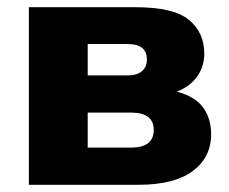

<svg xmlns="http://www.w3.org/2000/svg" viewBox="-20 -512 634 532"><path d="M60 0V-492H356Q461 -492 503.5 -457Q546 -422 546 -364Q546 -327 526 -299.5Q506 -272 470 -258Q520 -245 542.5 -214.5Q565 -184 565 -140Q565 -76 514 -38Q463 0 364 0ZM223 -303H334Q359 -303 373 -314.5Q387 -326 387 -347Q387 -390 334 -390H223ZM223 -103H343Q406 -103 406 -152Q406 -200 343 -200H223Z"/></svg>

Font: Nunito Sans Black
Style: Regular
Weight: 900
Designer: Vernon Adams
Foundry: Vernon Adams
Version: Version 3.006; ttfautohint (v1.8.3)